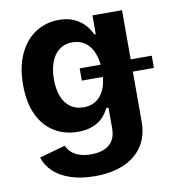

<svg xmlns="http://www.w3.org/2000/svg" viewBox="-85 -629 848 921"><g transform="rotate(-10 339.0 -168.5)"><path d="M59.6 82 185.5 46.9Q192.9 64 207.5 77.9Q222.2 91.8 246.3 100.6Q270.5 109.4 304.2 109.4Q361.3 109.4 392.8 83Q424.3 56.6 424.3 3.9V-96.7H413.1Q401.9 -72.3 383.1 -52.5Q364.3 -32.7 333.7 -20.3Q303.2 -7.8 261.7 -7.8Q198.7 -7.8 148.4 -37.4Q98.1 -66.9 68.8 -126.7Q39.6 -186.5 39.6 -273.9Q39.6 -363.3 69.3 -426Q99.1 -488.8 149.7 -520.8Q200.2 -552.7 262.2 -552.7Q305.2 -552.7 336.7 -538.1Q368.2 -523.4 387.7 -501.5Q407.2 -479.5 418.9 -454.1H425.3V-545.9H569.3V-4.4Q569.3 67.9 535.9 117.2Q502.4 166.5 442.9 191.2Q383.3 215.8 305.2 215.8Q238.3 215.8 187.3 199Q136.2 182.1 104 151.9Q71.8 121.6 59.6 82ZM424.8 -274.9Q424.8 -323.2 411.1 -359.6Q397.5 -396 371.1 -415.8Q344.7 -435.5 307.6 -435.5Q270 -435.5 243.4 -415.3Q216.8 -395 203.4 -358.6Q189.9 -322.3 189.9 -274.9Q189.9 -227.1 203.6 -192.1Q217.3 -157.2 243.7 -138.2Q270 -119.1 307.6 -119.1Q363.3 -119.1 394 -160.2Q424.8 -201.2 424.8 -274.9ZM320.8 -306.2H671.9V-246.6H320.8Z"/></g></svg>

Font: Inter RS Variable
Style: Regular
Weight: 400
Designer: Rasmus Andersson (customised by Maria Ramos and Noel Pretorius)
Foundry: rsms
Version: Version 3.001;Glyphs 3.2.3 (3260)